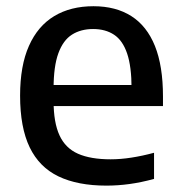

<svg xmlns="http://www.w3.org/2000/svg" viewBox="-20 -572 567 602"><path d="M313.5 10Q223.5 10 163.2 -19Q103 -48 73 -110.2Q43 -172.5 43 -272Q43 -366 70.8 -428.2Q98.5 -490.5 150 -521.5Q201.5 -552.5 273 -552.5Q343 -552.5 391.8 -521.5Q440.5 -490.5 465.8 -427.8Q491 -365 491 -269.5V-239.5H101V-305.5H412.5L392.5 -294.5Q392.5 -363.5 378.5 -404.5Q364.5 -445.5 337.5 -463.2Q310.5 -481 272 -481Q233.5 -481 205.8 -463.5Q178 -446 163 -405Q148 -364 148 -294.5V-255.5Q148 -188 166.5 -147.8Q185 -107.5 224.5 -90Q264 -72.5 327 -72.5Q358 -72.5 392 -77.8Q426 -83 463 -93V-11Q422.5 0 386 5Q349.5 10 313.5 10Z"/></svg>

Font: Encode Sans Condensed Thin Medium
Style: Regular
Weight: 500
Version: Version 3.002